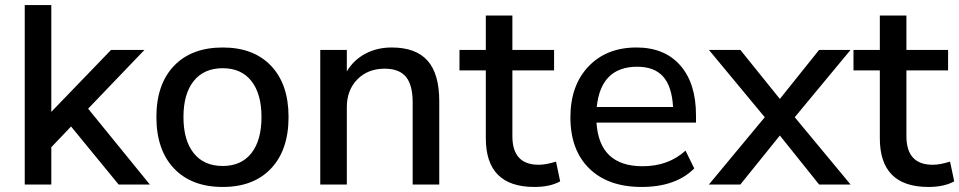

<svg xmlns="http://www.w3.org/2000/svg" viewBox="-20 -739 3842 769"><path d="M79.1 0V-718.8H185.5V-291L424.8 -539.1H558.6L333 -303.7L580.1 0H455.1L264.6 -232.4L185.5 -149.4V0Z M872.1 9.8Q747.1 9.8 676.8 -64.5Q606.4 -138.7 606.4 -270.5Q606.4 -401.4 676.8 -475.1Q747.1 -548.8 872.1 -548.8Q996.1 -548.8 1065.9 -475.1Q1135.7 -401.4 1135.7 -270.5Q1135.7 -138.7 1065.9 -64.5Q996.1 9.8 872.1 9.8ZM714.8 -270.5Q714.8 -176.8 755.9 -125.5Q796.9 -74.2 872.1 -74.2Q946.3 -74.2 986.8 -125.5Q1027.3 -176.8 1027.3 -270.5Q1027.3 -363.3 986.8 -414.6Q946.3 -465.8 872.1 -465.8Q796.9 -465.8 755.9 -414.6Q714.8 -363.3 714.8 -270.5Z M1262.7 0V-539.1H1369.1V-453.1Q1396.5 -499 1443.4 -523.9Q1490.2 -548.8 1548.8 -548.8Q1645.5 -548.8 1692.4 -496.1Q1739.3 -443.4 1739.3 -334V0H1632.8V-329.1Q1632.8 -398.4 1606 -431.2Q1579.1 -463.9 1520.5 -463.9Q1453.1 -463.9 1411.1 -420.9Q1369.1 -377.9 1369.1 -309.6V0Z M2120.1 9.8Q1925.8 9.8 1925.8 -185.5V-457H1820.3V-539.1H1925.8V-676.8H2032.2V-539.1H2199.2V-457H2032.2V-193.4Q2032.2 -79.1 2137.7 -79.1Q2167 -79.1 2207 -91.8L2223.6 -12.7Q2183.6 9.8 2120.1 9.8Z M2549.8 9.8Q2416 9.8 2340.3 -64Q2264.6 -137.7 2264.6 -269.5Q2264.6 -396.5 2336.9 -472.7Q2409.2 -548.8 2529.3 -548.8Q2641.6 -548.8 2704.6 -477.1Q2767.6 -405.3 2767.6 -277.3V-248H2369.1Q2379.9 -73.2 2553.7 -73.2Q2657.2 -73.2 2725.6 -135.7L2760.7 -64.5Q2686.5 9.8 2549.8 9.8ZM2370.1 -310.5H2675.8Q2670.9 -393.6 2635.7 -432.6Q2600.6 -471.7 2532.2 -471.7Q2386.7 -471.7 2370.1 -310.5Z M3386.7 0H3260.7L3103.5 -196.3L2945.3 0H2819.3L3043 -269.5L2819.3 -539.1H2945.3L3103.5 -342.8L3260.7 -539.1H3386.7L3163.1 -269.5Z M3698.2 9.8Q3503.9 9.8 3503.9 -185.5V-457H3398.4V-539.1H3503.9V-676.8H3610.4V-539.1H3777.3V-457H3610.4V-193.4Q3610.4 -79.1 3715.8 -79.1Q3745.1 -79.1 3785.2 -91.8L3801.8 -12.7Q3761.7 9.8 3698.2 9.8Z"/></svg>

Font: Min Sans Medium
Style: Regular
Weight: 500
Designer: Jinseong-Kim, NotoSansCJK, Nunito
Foundry: Jinseong-Kim
Version: Version 1.400;Glyphs 3.1.2 (3151)